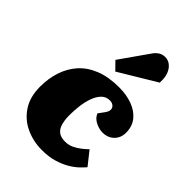

<svg xmlns="http://www.w3.org/2000/svg" viewBox="-242 -935 1056 1056"><g transform="rotate(45 286.0 -407.0)"><path d="M343 -531Q400 -531 446 -514Q492 -497 519 -463.5Q546 -430 546 -381Q546 -341 520 -315.5Q494 -290 453 -290Q427 -290 398.5 -304Q370 -318 359 -345L384 -379Q398 -398 397 -412.5Q396 -427 385 -435.5Q374 -444 357 -444Q328 -444 308.5 -424Q289 -404 277.5 -371.5Q266 -339 261.5 -302Q257 -265 257 -229Q257 -192 265 -164.5Q273 -137 291.5 -123Q310 -109 343 -109Q370 -109 392 -119.5Q414 -130 433 -144.5Q452 -159 468 -175L530 -97Q520 -85 500.5 -66Q481 -47 451 -29Q421 -11 380 1.5Q339 14 286 14Q218 14 160 -13Q102 -40 67 -93.5Q32 -147 32 -226Q32 -289 50 -344.5Q68 -400 105.5 -442Q143 -484 202 -507.5Q261 -531 343 -531ZM339 -791Q351 -808 367 -818Q383 -828 403 -828Q439 -828 462 -795.5Q485 -763 482 -707L266 -577L221 -623Z"/></g></svg>

Font: Literata Black
Style: Italic
Weight: 900
Italic angle: -2°
Designer: Latin by Veronika Burian and Jose Scaglione. Greek by Irene Vlachou. Cyrillic by Vera Evstafieva
Foundry: TypeTogether
Version: Version 3.002